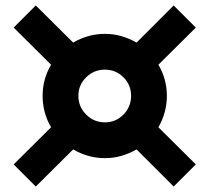

<svg xmlns="http://www.w3.org/2000/svg" viewBox="-20 -708 767 703"><path d="M111 -25 30 -106 167 -242Q136 -295 136 -357Q136 -418 167 -471L30 -607L111 -688L248 -552Q273 -567 302.5 -575.5Q332 -584 364 -584Q396 -584 425 -575.5Q454 -567 480 -552L616 -688L697 -607L560 -471Q591 -418 591 -357Q591 -326 583 -297Q575 -268 560 -242L697 -106L616 -25L480 -161Q454 -146 425 -137.5Q396 -129 364 -129Q332 -129 302.5 -137.5Q273 -146 248 -161ZM364 -260Q404 -260 432 -288.5Q460 -317 460 -357Q460 -397 432 -425Q404 -453 364 -453Q324 -453 295.5 -425Q267 -397 267 -357Q267 -317 295.5 -288.5Q324 -260 364 -260Z"/></svg>

Font: Zen Dots
Style: Regular
Weight: 400
Designer: Yoshimichi Ohira
Foundry: A-1 Corp ZenFonts
Version: Version 1.000; ttfautohint (v1.8.3)